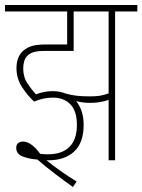

<svg xmlns="http://www.w3.org/2000/svg" viewBox="-20 -642 570 769"><path d="M192 -251Q153 -251 117 -235Q92 -257 69 -292Q46 -327 46 -369Q46 -411 69 -435Q83 -449 104 -456.5Q125 -464 167 -464H249V-596H0V-622H530V-596H441V0H415V-242Q381 -230 342 -230Q329 -230 314.5 -231.5Q300 -233 285 -237Q315 -200 315 -142Q315 -70 277 -35Q239 0 174 0Q170 0 166 0Q192 21 223 43Q254 65 287 85L272 107Q233 79 197.5 52Q162 25 130 -3Q98 -5 71.5 -15Q45 -25 45 -50Q45 -63 53 -69Q61 -75 72 -75Q105 -75 141 -26Q156 -24 172 -24Q228 -24 258 -53.5Q288 -83 288 -142Q288 -197 262 -224Q236 -251 192 -251ZM340 -256Q363 -256 379.5 -258.5Q396 -261 415 -268V-596H275V-438H161Q131 -438 115.5 -433.5Q100 -429 89 -418Q73 -401 73 -367Q73 -333 90.5 -307Q108 -281 124 -264Q139 -270 156 -273.5Q173 -277 191 -277Q220 -277 244 -267Q265 -261 287.5 -258.5Q310 -256 340 -256Z"/></svg>

Font: Noto Sans ExtraCondensed Thin
Style: Regular
Weight: 100
Width: 2
Designer: Monotype Design Team
Foundry: Monotype Imaging Inc.
Version: Version 2.013; ttfautohint (v1.8.4.7-5d5b)